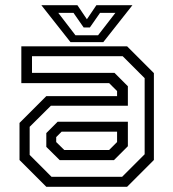

<svg xmlns="http://www.w3.org/2000/svg" viewBox="-20 -718 666 738"><path d="M158 0 55 -103V-245.5L158 -348.5H430V-368L399.5 -398.5H62V-540H468.5L571.5 -437V-103L468.5 0ZM209.5 -102.5 158 -153.5V-206.5L201.5 -250H471.5V-156L418 -102.5ZM178 -38.5H449.5L536 -125V-417.5L451.5 -502H103V-438H420L471.5 -386.5V-311.5H175.5L94 -230.5V-122.5ZM227 -141.5H399.5L430 -172V-212H217L196 -191V-172ZM251 -556 139 -698H277.5L314 -644L350.5 -698H489L377 -556ZM270 -582.5H357L423.5 -668.5H364.5L325.5 -612.5H301.5L262.5 -668.5H204Z"/></svg>

Font: Tourney
Style: Regular
Weight: 400
Designer: Tyler Finck
Foundry: Etcetera Type Co
Version: Version 1.015